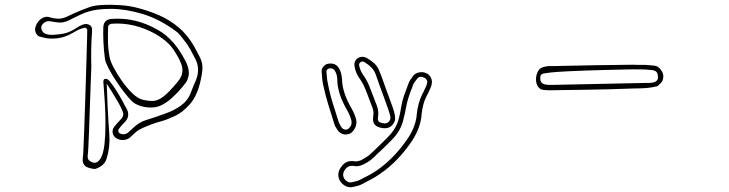

<svg xmlns="http://www.w3.org/2000/svg" viewBox="-20 -703 3040 801"><path d="M373 2Q370 2 362 0Q352 -2 342 -6Q325 -16 325 -34Q325 -39 325.5 -45.5Q326 -52 327 -59Q327 -62 328.5 -91.5Q330 -121 331.5 -167.5Q333 -214 335 -269Q337 -324 338.5 -378.5Q340 -433 341.5 -478Q343 -523 343.5 -551Q344 -579 344 -580Q339 -589 331 -587Q312 -582 303.5 -577Q295 -572 284 -566Q251 -547 220.5 -543.5Q190 -540 169.5 -544.5Q149 -549 143 -551Q134 -556 129.5 -566Q125 -576 127 -586Q129 -596 133.5 -604Q138 -612 145 -619Q153 -627 164.5 -631Q176 -635 187 -631Q203 -626 219.5 -625Q236 -624 256 -632Q256 -632 283.5 -645Q311 -658 355 -674Q376 -681 410 -682.5Q444 -684 481 -681.5Q518 -679 546 -672Q599 -659 644.5 -639Q690 -619 727 -587Q744 -573 761 -552Q778 -531 790.5 -508.5Q803 -486 813 -466Q826 -441 824.5 -416Q823 -391 816 -363Q802 -302 772 -268Q742 -234 708.5 -218.5Q675 -203 649 -196Q640 -194 618.5 -186.5Q597 -179 576 -169.5Q555 -160 547 -152Q541 -147 535 -141Q529 -135 522 -129Q502 -114 477 -121Q457 -127 451 -144Q446 -161 458 -176Q469 -190 484 -205Q499 -220 492 -237Q487 -252 473.5 -275.5Q460 -299 446 -321.5Q432 -344 425 -354Q425 -353 426 -335.5Q427 -318 427.5 -296Q428 -274 429 -257.5Q430 -241 430 -241Q432 -196 436 -143Q440 -90 425 -42Q419 -21 401 -9.5Q383 2 373 2ZM511 -244Q523 -214 498 -191Q491 -184 487 -179Q483 -174 478 -168Q472 -161 474 -154Q475 -147 487 -144Q501 -140 513 -149Q519 -154 523 -157.5Q527 -161 532 -166Q560 -194 592 -203Q628 -214 668 -228.5Q708 -243 734 -262Q763 -283 774 -311.5Q785 -340 798 -370Q816 -416 795 -457Q785 -477 773 -498.5Q761 -520 745 -539Q737 -550 730 -558Q723 -566 715 -572Q645 -624 574 -645Q503 -666 444 -666Q385 -666 350 -655Q335 -651 316 -642Q297 -633 283 -626Q269 -619 269 -619Q245 -607 225.5 -609Q206 -611 191 -614Q176 -617 164 -608Q145 -593 156 -574Q167 -555 207 -558Q232 -560 246.5 -563Q261 -566 273 -572Q285 -577 299 -586.5Q313 -596 325 -600Q328 -601 331.5 -602Q335 -603 339 -603Q343 -603 344 -602Q357 -600 362 -590Q364 -585 364 -579.5Q364 -574 364 -570Q361 -533 360.5 -496Q360 -459 361 -423Q361 -423 360 -397.5Q359 -372 357.5 -331.5Q356 -291 354.5 -245Q353 -199 351.5 -157Q350 -115 348.5 -87.5Q347 -60 346 -56Q345 -50 346.5 -43Q348 -36 355 -31Q378 -15 394.5 -35Q411 -55 416 -102Q420 -141 420 -186Q420 -231 417.5 -271.5Q415 -312 413 -337.5Q411 -363 411 -363Q412 -367 413 -370.5Q414 -374 423 -374Q430 -374 440.5 -360.5Q451 -347 463.5 -328Q476 -309 486.5 -289.5Q497 -270 504 -257Q511 -244 511 -244ZM418 -456Q413 -493 411.5 -527.5Q410 -562 411 -590Q413 -621 444 -624Q494 -628 542 -617Q590 -606 639 -578Q706 -541 753 -450Q765 -428 767.5 -406.5Q770 -385 758 -362Q751 -352 742 -341.5Q733 -331 726 -323Q711 -307 695 -292.5Q679 -278 659 -267Q638 -255 612.5 -254.5Q587 -254 564.5 -261.5Q542 -269 530 -281Q517 -294 499 -317Q481 -340 463.5 -366.5Q446 -393 433.5 -417Q421 -441 418 -456ZM575 -287Q601 -281 620 -282Q639 -283 661.5 -300Q684 -317 719 -359Q737 -380 740 -398Q743 -416 738 -430.5Q733 -445 727 -457Q704 -501 682.5 -521.5Q661 -542 629 -561Q539 -611 445 -604Q441 -603 436 -600Q431 -597 431 -589Q430 -562 430.5 -529Q431 -496 438 -461Q441 -446 455 -419.5Q469 -393 489.5 -364Q510 -335 532.5 -313.5Q555 -292 575 -287Z M1586 -168H1584Q1571 -168 1556 -174Q1538 -182 1536 -203Q1536 -207 1536.5 -210Q1537 -213 1537 -216V-220Q1541 -236 1533 -256Q1530 -264 1526.5 -273Q1523 -282 1520 -290Q1511 -315 1501.5 -337.5Q1492 -360 1477 -380Q1470 -391 1465.5 -402.5Q1461 -414 1459 -427Q1456 -445 1469 -458Q1484 -469 1500 -465L1502 -464Q1504 -463 1507 -462.5Q1510 -462 1512 -460Q1525 -453 1540.5 -439.5Q1556 -426 1564 -403Q1566 -398 1568.5 -392.5Q1571 -387 1572 -382Q1574 -379 1575 -375.5Q1576 -372 1577 -369L1591 -330Q1598 -311 1605 -292Q1612 -273 1619 -253Q1621 -246 1624 -236.5Q1627 -227 1628 -216Q1631 -198 1618 -183Q1606 -168 1586 -168ZM1557 -216V-213Q1556 -210 1556 -205Q1557 -202 1558.5 -198.5Q1560 -195 1564 -193Q1576 -188 1585 -188Q1595 -188 1603 -196Q1609 -204 1609 -213Q1608 -222 1605 -230.5Q1602 -239 1600 -246Q1593 -266 1586 -285.5Q1579 -305 1572 -324L1558 -362Q1557 -366 1556 -369Q1555 -372 1553 -376Q1550 -387 1546 -396Q1536 -422 1502 -443Q1501 -444 1500 -444Q1499 -444 1498 -445L1495 -446Q1491 -447 1487.5 -445.5Q1484 -444 1483 -443Q1478 -439 1478 -431Q1483 -408 1494 -392Q1510 -370 1520 -345.5Q1530 -321 1539 -297Q1542 -289 1545 -280.5Q1548 -272 1552 -263Q1561 -238 1557 -216ZM1422 -142Q1397 -142 1383 -169Q1378 -175 1375 -185Q1363 -223 1350 -265Q1337 -307 1328 -350Q1325 -364 1324 -377Q1323 -390 1322 -402Q1320 -416 1331 -427Q1340 -438 1358 -438H1359Q1384 -438 1396 -415Q1401 -406 1403.5 -395Q1406 -384 1407 -371Q1408 -317 1447 -250Q1460 -227 1466 -204Q1469 -187 1463 -173Q1459 -163 1450 -153Q1441 -143 1424 -142ZM1358 -418Q1350 -418 1345 -413Q1341 -409 1342 -403Q1343 -392 1344 -379Q1345 -366 1348 -354Q1356 -311 1369 -270Q1382 -229 1394 -191Q1396 -188 1397.5 -185Q1399 -182 1400 -179Q1407 -167 1413 -164.5Q1419 -162 1423 -162Q1435 -162 1445 -181Q1448 -191 1446 -200Q1441 -220 1430 -240Q1388 -311 1387 -370Q1387 -391 1378 -406Q1372 -418 1358 -418ZM1441 78Q1427 78 1414 68.5Q1401 59 1395 45Q1385 18 1403 -6Q1420 -31 1446 -31H1455L1459 -30Q1469 -28 1487 -35Q1500 -42 1510 -48.5Q1520 -55 1527 -62L1541 -75Q1556 -89 1571 -104Q1586 -119 1601 -134Q1635 -169 1645 -213L1647 -222Q1649 -230 1650.5 -238Q1652 -246 1653 -253Q1657 -279 1665 -302.5Q1673 -326 1682 -349L1684 -354Q1687 -363 1693 -371.5Q1699 -380 1704 -387Q1713 -398 1728.5 -401Q1744 -404 1758 -398Q1771 -392 1777.5 -379Q1784 -366 1781 -352Q1780 -348 1779 -344Q1778 -340 1776 -336Q1773 -329 1770 -322.5Q1767 -316 1764 -310L1760 -303Q1750 -283 1745.5 -264.5Q1741 -246 1739 -228Q1736 -173 1700 -117Q1642 -30 1566 22Q1548 35 1528.5 45Q1509 55 1489 66Q1479 71 1468 73.5Q1457 76 1447 78ZM1447 -11Q1430 -11 1419 5Q1407 22 1414 38Q1418 47 1427 53Q1436 59 1444 58Q1453 56 1462.5 54Q1472 52 1480 48Q1500 38 1519 28Q1538 18 1555 6Q1627 -45 1683 -128Q1716 -179 1719 -229Q1721 -249 1726.5 -269.5Q1732 -290 1742 -311L1746 -318Q1749 -325 1752 -331Q1755 -337 1758 -344Q1759 -347 1760 -350Q1761 -353 1762 -357Q1764 -363 1760 -370Q1756 -377 1750 -379Q1730 -388 1720 -374Q1715 -368 1710 -361Q1705 -354 1702 -346L1701 -342Q1692 -320 1684.5 -297Q1677 -274 1673 -250Q1672 -242 1670 -234Q1668 -226 1666 -218L1664 -209Q1654 -159 1615 -120Q1600 -105 1585 -90Q1570 -75 1554 -61L1541 -48Q1523 -30 1496 -17Q1488 -13 1477.5 -10.5Q1467 -8 1455 -11Z M2621 -433Q2638 -432 2655 -432.5Q2672 -433 2689 -431Q2699 -430 2709.5 -429Q2720 -428 2727 -422Q2734 -417 2738 -410Q2749 -397 2747 -379Q2745 -361 2731 -351Q2730 -350 2726.5 -346.5Q2723 -343 2721 -343Q2697 -337 2674 -335.5Q2651 -334 2627 -334Q2569 -332 2519 -330.5Q2469 -329 2419.5 -328.5Q2370 -328 2312 -327Q2305 -327 2288.5 -326.5Q2272 -326 2256 -327Q2240 -328 2234 -332Q2220 -342 2217 -361Q2214 -380 2221 -398.5Q2228 -417 2243 -422Q2261 -428 2279.5 -427.5Q2298 -427 2317 -428Q2393 -430 2469 -431Q2545 -432 2621 -433ZM2358 -406Q2332 -405 2304.5 -403Q2277 -401 2251 -397Q2244 -396 2239 -392.5Q2234 -389 2234 -380Q2232 -359 2249 -352Q2259 -349 2269.5 -349Q2280 -349 2291 -349Q2386 -351 2481.5 -353Q2577 -355 2672 -357Q2701 -356 2713 -361.5Q2725 -367 2725 -380Q2725 -399 2716.5 -405Q2708 -411 2694 -411Q2684 -413 2654 -413.5Q2624 -414 2584 -413Q2544 -412 2501 -411Q2458 -410 2420 -408.5Q2382 -407 2358 -406Z"/></svg>

Font: Shizuru
Style: Regular
Weight: 400
Version: Version 1.000